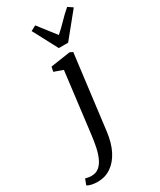

<svg xmlns="http://www.w3.org/2000/svg" viewBox="-386 -910 1037 1247"><g transform="rotate(-30 132.0 -286.0)"><path d="M169 0Q159 81.5 129.8 138.2Q100.5 195 56.2 225Q12 255 -43.5 255Q-68.5 255 -90.5 250Q-112.5 245 -121.5 237L-105 194Q-98 197 -85 199.2Q-72 201.5 -60.5 201.5Q-27 201.5 -4.2 183.2Q18.5 165 33.2 133Q48 101 57 59.5Q66 18 71.5 -28.5L128 -485L61.5 -508.5L69 -543.5L216.5 -565.5L238.5 -555ZM170 -624 72.5 -808 111 -828.5Q136 -796 161.5 -763.2Q187 -730.5 213 -697.5Q250 -730 281.2 -763Q312.5 -796 350.5 -828.5L386.5 -804.5L240 -624Z"/></g></svg>

Font: Merriweather 20pt
Style: Italic
Weight: 400
Italic angle: -7.8°
Version: Version 2.101